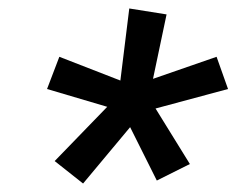

<svg xmlns="http://www.w3.org/2000/svg" viewBox="-20 -843 558 453"><path d="M176 -410 109 -463 233 -591 91 -633 120 -709 264 -653 285 -823 373 -809 341 -657 491 -709 518 -633 347 -587 428 -456 350 -417 287 -543Z"/></svg>

Font: Iosevka Medium Oblique
Style: Regular
Weight: 500
Italic angle: -9°
Monospace: yes
Designer: Belleve Invis
Foundry: Belleve Invis
Version: Version 32.5.0; ttfautohint (v1.8.4)